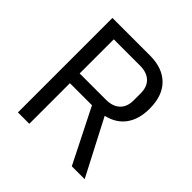

<svg xmlns="http://www.w3.org/2000/svg" viewBox="-181 -850 1003 1003"><g transform="rotate(45 320.0 -349.0)"><path d="M177 0H93V-698H371Q463 -698 514.5 -647Q566 -596 566 -500Q566 -423 530.5 -373.5Q495 -324 426 -308L586 0H491L340 -300H177ZM371 -372Q421 -372 448.5 -398Q476 -424 476 -472V-524Q476 -572 448.5 -598Q421 -624 371 -624H177V-372Z"/></g></svg>

Font: IBM Plex Sans Devanagari
Style: Regular
Weight: 400
Designer: Mike Abbink, Paul van der Laan, Pieter van Rosmalen, Erin McLaughlin
Foundry: Bold Monday
Version: Version 1.1